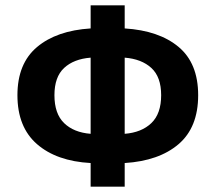

<svg xmlns="http://www.w3.org/2000/svg" viewBox="-20 -684 804 716"><path d="M581 -329Q581 -397 544.5 -430.5Q508 -464 445 -469V-185Q508 -190 544.5 -225Q581 -260 581 -329ZM183 -329Q183 -260 219 -225Q255 -190 318 -185V-469Q255 -464 219 -430.5Q183 -397 183 -329ZM318 12V-76Q191 -83 118 -146.5Q45 -210 45 -329Q45 -447 118 -508.5Q191 -570 318 -578V-664H445V-578Q573 -570 646 -509Q719 -448 719 -329Q719 -209 646 -146.5Q573 -84 445 -76V12Z"/></svg>

Font: hySource Sans Pro
Style: Bold
Weight: 700
Designer: Paul D. Hunt
Foundry: Adobe Systems Incorporated
Version: Version 2.021;PS 2.000;hotconv 1.0.86;makeotf.lib2.5.63406